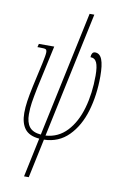

<svg xmlns="http://www.w3.org/2000/svg" viewBox="-106 -820 723 1120"><g transform="rotate(10 255.5 -260.0)"><path d="M168 8Q108 3 82 -31Q56 -65 56 -125Q56 -158 61.5 -195.5Q67 -233 78 -284L110 -428Q121 -478 121 -495Q121 -509 114 -512.5Q107 -516 79 -516H65L70 -536H161L106 -284Q94 -224 89 -191.5Q84 -159 84 -122Q84 -74 104.5 -47.5Q125 -21 173 -17L331 -760H359L201 -16Q276 -21 327 -75.5Q378 -130 403 -218Q428 -306 428 -411Q428 -464 417 -488Q406 -512 380 -512Q380 -526 385.5 -535Q391 -544 402 -544Q430 -544 443 -511.5Q456 -479 456 -411Q456 -300 428 -205.5Q400 -111 341.5 -52Q283 7 196 9L147 240H119Z"/></g></svg>

Font: Noto Serif CondThin
Style: Italic
Weight: 250
Width: 3
Italic angle: -12°
Designer: Monotype Design Team
Foundry: Monotype Imaging Inc.
Version: Version 1.001